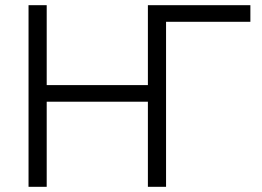

<svg xmlns="http://www.w3.org/2000/svg" viewBox="-20 -720 1010 740"><path d="M90 -700H160V-392H550V-700H945V-636H620V0H550V-328H160V0H90Z"/></svg>

Font: PT Root UI
Style: Regular
Weight: 400
Designer: Vitaly Kuzmin
Foundry: ParaType Ltd.
Version: Version 2.001G